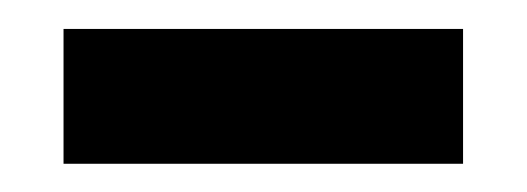

<svg xmlns="http://www.w3.org/2000/svg" viewBox="-20 -808 373 136"><path d="M25 -692V-787.5H308V-692Z"/></svg>

Font: Merriweather Sans SemiBold
Style: Regular
Weight: 600
Designer: Eben Sorkin
Foundry: Eben Sorkin
Version: Version 2.001